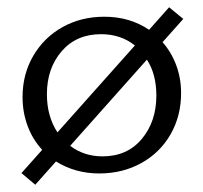

<svg xmlns="http://www.w3.org/2000/svg" viewBox="-20 -469 559 528"><path d="M134 -25 77 39 39 7 96 -57Q70 -85 56 -122.5Q42 -160 42 -202Q42 -265 71.5 -315.5Q101 -366 152 -394.5Q203 -423 267 -423Q337 -423 390 -387L445 -449L484 -417L427 -353Q451 -326 464.5 -290Q478 -254 478 -213Q478 -150 449 -99.5Q420 -49 368.5 -20.5Q317 8 253 8Q187 8 134 -25ZM138 -105 351 -344Q312 -375 258 -375Q190 -375 149.5 -328Q109 -281 109 -210Q109 -149 138 -105ZM262 -39Q330 -39 370 -87Q410 -135 410 -206Q410 -265 384 -305L173 -68Q211 -39 262 -39Z"/></svg>

Font: QiushuiShotai Bright
Style: Regular
Weight: 400
Designer: Christian Thalmann (Catharsis Fonts)
Version: Version 1.250;